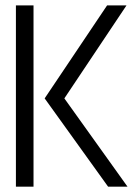

<svg xmlns="http://www.w3.org/2000/svg" viewBox="-20 -704 519 724"><path d="M40 0V-683.6H106.4V0ZM148.4 -333 383.8 -683.6H457L222.7 -333L460.9 0H387.7Z"/></svg>

Font: Post No Bills Colombo
Style: Medium
Weight: 600
Designer: Kosala Senevirathne, Siva Puranthara, Lasantha Premarathna, Tharique Azeez
Foundry: Mooniak
Version: Version 1.220 ; ttfautohint (v1.5)